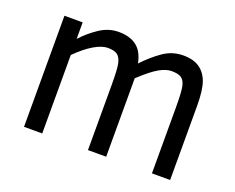

<svg xmlns="http://www.w3.org/2000/svg" viewBox="-91 -680 1017 832"><g transform="rotate(20 418.0 -263.5)"><path d="M672.9 0V-301.8Q672.9 -377.9 667 -402.3Q661.1 -426.8 646.5 -436.3Q631.8 -445.8 602.1 -445.8Q576.7 -445.8 544.9 -427.7Q513.2 -409.7 461.9 -361.8V0H377.9V-301.8Q377.9 -374 372.1 -399.4Q366.2 -424.8 352.1 -435.3Q337.9 -445.8 308.1 -445.8Q280.8 -445.8 244.1 -424.1Q207.5 -402.3 167 -361.8V0H83V-512.2H167V-436Q200.2 -472.2 241.2 -499.5Q282.2 -526.9 329.1 -526.9Q380.9 -526.9 411.9 -502.9Q442.9 -479 453.1 -426.8Q493.2 -469.2 534.7 -498Q576.2 -526.9 627 -526.9Q673.8 -526.9 702.1 -507.1Q730.5 -487.3 743.7 -450Q756.8 -412.6 756.8 -341.8V0Z"/></g></svg>

Font: ClearSansRegular
Style: Regular
Weight: 400
Foundry: Intel Corporation
Version: Version 1.00